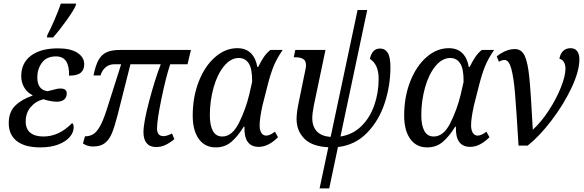

<svg xmlns="http://www.w3.org/2000/svg" viewBox="-20 -816 3273 1076"><path d="M29 -126Q29 -188 65 -223.5Q101 -259 162 -280V-283Q134 -296 116.5 -324.5Q99 -353 99 -389Q99 -463 153.5 -504Q208 -545 305 -545Q376 -545 414 -520Q452 -495 452 -456Q452 -425 432.5 -408.5Q413 -392 367 -392Q370 -500 294 -500Q241 -500 215 -464.5Q189 -429 189 -382Q189 -348 203.5 -328Q218 -308 247 -305L267 -310Q301 -320 319 -320Q354 -320 354 -292Q354 -271 340 -258.5Q326 -246 297 -246Q282 -246 258.5 -250.5Q235 -255 224 -260Q180 -249 152 -216Q124 -183 124 -135Q124 -93 150 -72Q176 -51 223 -51Q311 -51 384 -126Q388 -125 390.5 -118Q393 -111 393 -103Q393 -75 371.5 -49Q350 -23 307.5 -6.5Q265 10 206 10Q119 10 74 -25.5Q29 -61 29 -126ZM245 -619Q263 -653 286.5 -707.5Q310 -762 321 -796H407L404 -784Q392 -756 350.5 -698.5Q309 -641 277 -606H243Z M784 -75Q784 -129 816.5 -251.5Q849 -374 881 -456H711L639 -171Q622 -105 607 -69Q592 -33 567.5 -14Q543 5 502 5Q469 5 445 -12L456 -52Q482 -52 501.5 -63.5Q521 -75 539 -106Q557 -137 576 -195L659 -456H622Q592 -456 572 -439Q552 -422 543 -393H504Q515 -448 531.5 -478.5Q548 -509 576 -522.5Q604 -536 652 -536H1050L1031 -456H934Q910 -385 885 -264Q860 -143 860 -96Q860 -53 897 -53Q906 -53 919.5 -57.5Q933 -62 944 -68L957 -36Q930 -14 906 -3Q882 8 855 8Q820 8 802 -13.5Q784 -35 784 -75Z M1060 -168Q1060 -273 1094 -359.5Q1128 -446 1185.5 -496Q1243 -546 1310 -546Q1358 -546 1386 -518Q1414 -490 1422 -441H1427Q1444 -475 1459 -497Q1474 -519 1495 -536H1564Q1531 -488 1513.5 -445Q1496 -402 1480 -339L1451 -225Q1435 -153 1435 -113Q1435 -88 1444.5 -72Q1454 -56 1472 -56Q1492 -56 1521 -78L1538 -47Q1484 7 1430 7Q1346 7 1350 -106H1346Q1312 -51 1276 -20.5Q1240 10 1189 10Q1128 10 1094 -37.5Q1060 -85 1060 -168ZM1377 -287 1393 -357Q1394 -429 1374.5 -460Q1355 -491 1318 -491Q1273 -491 1235.5 -445.5Q1198 -400 1177 -325.5Q1156 -251 1156 -170Q1156 -114 1173 -82.5Q1190 -51 1226 -51Q1281 -51 1319 -127Q1357 -203 1377 -287Z M1820 9Q1729 5 1685.5 -39Q1642 -83 1642 -149Q1642 -183 1653 -237L1684 -389Q1685 -395 1690 -417Q1695 -439 1695 -449Q1695 -476 1679 -485.5Q1663 -495 1635 -495H1626L1635 -536H1804L1739 -226Q1730 -179 1730 -155Q1730 -106 1756.5 -79Q1783 -52 1833 -49L1984 -760H2038L1888 -51Q1955 -61 2003.5 -107.5Q2052 -154 2077 -224.5Q2102 -295 2102 -375Q2102 -416 2089 -444Q2076 -472 2053 -486Q2065 -544 2110 -544Q2138 -544 2153 -520Q2168 -496 2168 -439Q2168 -336 2135.5 -237.5Q2103 -139 2036.5 -71Q1970 -3 1874 8L1825 240H1771Z M2245 -168Q2245 -273 2279 -359.5Q2313 -446 2370.5 -496Q2428 -546 2495 -546Q2543 -546 2571 -518Q2599 -490 2607 -441H2612Q2629 -475 2644 -497Q2659 -519 2680 -536H2749Q2716 -488 2698.5 -445Q2681 -402 2665 -339L2636 -225Q2620 -153 2620 -113Q2620 -88 2629.5 -72Q2639 -56 2657 -56Q2677 -56 2706 -78L2723 -47Q2669 7 2615 7Q2531 7 2535 -106H2531Q2497 -51 2461 -20.5Q2425 10 2374 10Q2313 10 2279 -37.5Q2245 -85 2245 -168ZM2562 -287 2578 -357Q2579 -429 2559.5 -460Q2540 -491 2503 -491Q2458 -491 2420.5 -445.5Q2383 -400 2362 -325.5Q2341 -251 2341 -170Q2341 -114 2358 -82.5Q2375 -51 2411 -51Q2466 -51 2504 -127Q2542 -203 2562 -287Z M2808 -480Q2792 -480 2776 -470L2764 -500Q2815 -541 2865 -541Q2903 -541 2920.5 -503.5Q2938 -466 2946.5 -381Q2955 -296 2966 -89Q3013 -132 3055.5 -197Q3098 -262 3123.5 -326.5Q3149 -391 3149 -431Q3149 -453 3140.5 -467.5Q3132 -482 3115 -487Q3120 -516 3136.5 -531Q3153 -546 3177 -546Q3203 -546 3215 -528.5Q3227 -511 3227 -484Q3227 -417 3182.5 -323Q3138 -229 3070 -140Q3002 -51 2937 0H2886Q2874 -198 2866.5 -289.5Q2859 -381 2845.5 -430.5Q2832 -480 2808 -480Z"/></svg>

Font: Noto Serif Narrow
Style: Italic
Weight: 400
Width: 4
Italic angle: -12°
Designer: Monotype Design Team
Foundry: Monotype Imaging Inc.
Version: Version 1.001